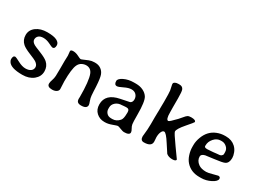

<svg xmlns="http://www.w3.org/2000/svg" viewBox="-34 -1324 2623 1949"><g transform="rotate(30 1277.0 -349.5)"><path d="M384.3 -427.2Q384.3 -385.7 357.4 -385.7Q348.1 -385.7 308.1 -405.8Q268.1 -425.8 230.5 -425.8Q192.9 -425.8 174.1 -408.7Q155.3 -391.6 155.3 -364.7Q155.3 -337.9 191.4 -316.9Q203.6 -309.6 270.8 -283Q337.9 -256.3 365.2 -232.4Q407.7 -194.8 407.7 -134.8Q407.7 -74.7 357.7 -33.9Q307.6 6.8 228.5 6.8Q94.2 6.8 62 -45.4Q51.8 -62 51.8 -74.7Q51.8 -117.2 78.1 -117.2Q85.9 -117.2 135.5 -91.1Q185.1 -64.9 223.9 -64.9Q262.7 -64.9 285.2 -81.5Q307.6 -98.1 307.6 -126.7Q307.6 -155.3 272 -179.2Q257.3 -189 191.4 -215.6Q125.5 -242.2 99.1 -265.6Q57.1 -302.7 57.1 -361.6Q57.1 -420.4 107.4 -457.8Q157.7 -495.1 235.4 -495.1Q313 -495.1 348.6 -476.3Q384.3 -457.5 384.3 -427.2Z M566.9 -14.2Q566.4 -14.2 565.4 -14.2Q509.3 -14.2 509.3 -52.7Q509.3 -71.3 519 -98.6Q528.8 -126 530.3 -154.1Q531.7 -182.1 531.7 -240.2V-331.5L532.7 -356.9Q533.7 -382.3 533.7 -393.1L528.8 -443.4Q528.8 -460.4 559.3 -460.4Q589.8 -460.4 622.1 -443.8Q654.3 -427.2 661.9 -427.2Q669.4 -427.2 690.7 -437Q711.9 -446.8 741 -458.3Q770 -469.7 800.8 -469.7H813.5Q850.1 -469.7 878.7 -450Q907.2 -430.2 920.2 -395.3Q933.1 -360.4 938.5 -267.1L939.9 -240.2L940.9 -213.4Q942.4 -189.9 944.3 -162.6Q946.3 -135.3 957.5 -105.2Q968.8 -75.2 968.8 -64.9Q968.8 -21.5 902.3 -21.5Q874 -21.5 860.8 -33Q847.7 -44.4 847.7 -71.8L848.6 -89.8Q848.6 -279.8 821.3 -348.6Q799.8 -401.9 745.6 -401.9Q719.7 -401.9 695.1 -388.9Q670.4 -376 656.7 -347.2Q632.3 -295.9 632.3 -149.9L636.2 -61.5Q636.2 -40.5 616.2 -27.3Q596.2 -14.2 566.9 -14.2Z M1231.4 -61.5H1246.6Q1292 -61.5 1326.7 -100.6Q1345.7 -122.1 1345.7 -180.7L1346.2 -187V-199.2Q1346.2 -235.8 1315.9 -235.8H1300.3L1274.9 -233.9L1261.7 -232.4Q1216.8 -232.4 1188 -207.3Q1159.2 -182.1 1159.2 -147.5V-130.4Q1159.2 -104 1178 -82.8Q1196.8 -61.5 1231.4 -61.5ZM1478.5 -38.1Q1478.5 -5.4 1412.6 -5.4Q1400.9 -5.4 1369.9 -17.3Q1338.9 -29.3 1330.8 -29.3Q1322.8 -29.3 1277.8 -12.5Q1232.9 4.4 1198.7 4.4H1187.5Q1134.3 4.4 1095.7 -30.5Q1057.1 -65.4 1057.1 -126Q1057.1 -249 1212.9 -279.3Q1314 -299.3 1317.4 -300.8Q1341.3 -313 1341.3 -345Q1341.3 -377 1321 -398.7Q1300.8 -420.4 1265.9 -420.4Q1231 -420.4 1183.6 -396.7Q1136.2 -373 1118.7 -373Q1086.9 -373 1086.9 -416.5Q1086.9 -443.8 1137 -468.3Q1187 -492.7 1251 -492.7H1275.4Q1323.2 -492.7 1360.4 -474.6Q1397.5 -456.5 1417 -425.8Q1444.8 -382.3 1444.8 -227.1Q1444.8 -139.2 1448.5 -117.7Q1452.1 -96.2 1465.3 -74.5Q1478.5 -52.7 1478.5 -38.1Z M1747.1 -328.1Q1759.3 -328.1 1825.2 -397.5Q1843.3 -416.5 1859.9 -437.5Q1876.5 -458.5 1890.1 -468Q1903.8 -477.5 1931.2 -477.5Q1986.8 -477.5 1986.8 -453.1Q1986.8 -448.2 1923.1 -374.8Q1859.4 -301.3 1859.4 -270.5Q1859.4 -255.4 1939.2 -144.5Q2019 -33.7 2019 -32.7Q2019 -11.7 1975.6 -11.7Q1932.1 -11.7 1905.8 -34.2Q1902.3 -37.1 1845.9 -126Q1789.6 -214.8 1766.1 -214.8Q1749 -214.8 1737.3 -189.2Q1725.6 -163.6 1725.6 -125.5L1727.5 -99.6Q1729 -80.1 1729 -74.2Q1729 -16.1 1640.1 -16.1Q1600.1 -16.1 1600.1 -66.4L1601.6 -78.1Q1610.4 -150.4 1610.4 -213.4V-292.5L1610.8 -309.1Q1611.3 -325.7 1611.3 -342.3L1612.3 -375.5Q1612.3 -392.1 1612.3 -408.7L1613.3 -474.6Q1613.3 -581.5 1609.4 -605.7Q1605.5 -629.9 1600.8 -647.2Q1596.2 -664.6 1596.2 -668.5V-680.2Q1596.2 -689.5 1610.4 -697.8Q1624.5 -706.1 1648.9 -706.1H1662.1Q1698.2 -706.1 1710 -676.8Q1718.8 -654.8 1718.8 -576.7V-474.1L1719.7 -412.6Q1719.7 -328.1 1747.1 -328.1Z M2344.7 -287.6Q2377.9 -287.6 2391.6 -297.9Q2405.3 -308.1 2405.3 -321.3V-341.8Q2405.3 -377 2379.4 -399.9Q2353.5 -422.9 2322.8 -422.9H2310.1Q2265.6 -422.9 2232.4 -385.5Q2199.2 -348.1 2199.2 -303.7V-295.4Q2199.2 -278.3 2230.5 -278.3H2241.7L2244.6 -278.8L2281.2 -281.2L2305.7 -283.2L2322.3 -285.2Q2326.7 -285.6 2334.2 -286.6Q2341.8 -287.6 2344.7 -287.6ZM2324.7 6.3H2303.2Q2205.6 6.3 2146.5 -59.6Q2120.1 -88.9 2105.5 -134Q2090.8 -179.2 2090.8 -223.6V-245.6Q2090.8 -290 2109.4 -338.9Q2145 -434.1 2230.5 -468.3Q2274.4 -486.3 2323.7 -486.3H2334.5Q2402.8 -486.3 2447.3 -444.8Q2472.7 -420.9 2485.6 -387.5Q2498.5 -354 2498.5 -327.1Q2498.5 -268.1 2461.4 -250Q2436 -237.8 2345.5 -227.1Q2254.9 -216.3 2246.1 -213.9Q2203.6 -203.1 2203.6 -175.8Q2203.6 -128.4 2247.1 -96.7Q2278.8 -73.2 2337.9 -73.2Q2360.4 -73.2 2410.6 -87.4Q2460.9 -101.6 2465.8 -101.6Q2491.2 -101.6 2491.2 -78.6Q2491.2 -49.8 2436.8 -21.7Q2382.3 6.3 2324.7 6.3Z"/></g></svg>

Font: Averia Libre
Style: Regular
Weight: 400
Version: Version 1.002